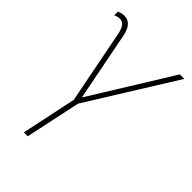

<svg xmlns="http://www.w3.org/2000/svg" viewBox="-215 -815 906 906"><g transform="rotate(45 238.0 -362.5)"><path d="M119 0H145L204 -277L476 -714H446L196 -310L128 -657Q114 -725 65 -725Q53 -725 44 -722Q35 -719 30 -717V-692Q46 -700 61 -700Q92 -700 104 -649L177 -275Z"/></g></svg>

Font: Noto Sans UI SemiCondensed Thin
Style: Italic
Weight: 250
Width: 4
Italic angle: -12°
Designer: Monotype Design Team
Foundry: Monotype Imaging Inc.
Version: Version 1.901